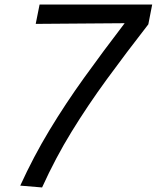

<svg xmlns="http://www.w3.org/2000/svg" viewBox="-20 -820 689 844"><path d="M69 -4Q127 -131 197 -247Q267 -363 350 -478.5Q433 -594 528 -718L137 -715L154 -800H649L632 -713Q534 -587 450 -472Q366 -357 295 -241.5Q224 -126 165 4Z"/></svg>

Font: Victor Mono Thin SemiBold
Style: Italic
Weight: 600
Italic angle: -12°
Monospace: yes
Version: Version 1.561;gftools[0.9.30]